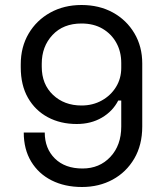

<svg xmlns="http://www.w3.org/2000/svg" viewBox="-20 -734 652 768"><path d="M308 14Q239 14 186.5 -12.5Q134 -39 104.5 -88Q75 -137 75 -204H159Q159 -140 199.5 -100Q240 -60 310 -60Q378 -60 421.5 -106.5Q465 -153 465 -228V-332H453Q431 -289 387.5 -263.5Q344 -238 287 -238Q222 -238 171.5 -265Q121 -292 92 -342.5Q63 -393 63 -465V-477Q63 -546 94.5 -599.5Q126 -653 181 -683.5Q236 -714 306 -714Q377 -714 431.5 -684Q486 -654 517.5 -601Q549 -548 549 -480V-228Q549 -154 517 -99.5Q485 -45 430.5 -15.5Q376 14 308 14ZM306 -312Q351 -312 387 -332Q423 -352 444 -386Q465 -420 465 -463V-482Q465 -527 445.5 -562.5Q426 -598 390.5 -619Q355 -640 306 -640Q233 -640 190 -594Q147 -548 147 -479V-467Q147 -397 192 -354.5Q237 -312 306 -312Z"/></svg>

Font: Space Mono
Style: Regular
Weight: 400
Monospace: yes
Designer: Colophon Foundry + Benjamin Critton
Foundry: Colophon Foundry & Benjamin Critton
Version: Version 1.003; ttfautohint (v1.8.4.7-5d5b)